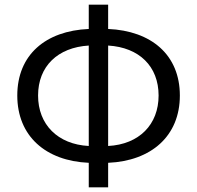

<svg xmlns="http://www.w3.org/2000/svg" viewBox="-20 -778 843 822"><path d="M443 -583C576 -575 659 -494 659 -369C659 -245 576 -160 443 -153ZM360 -153C227 -160 143 -245 143 -369C143 -494 227 -575 360 -583ZM443 -758H360V-654C175 -646 54 -543 54 -369C54 -196 175 -89 360 -81V24H443V-81C628 -89 750 -196 750 -369C750 -543 628 -646 443 -654Z"/></svg>

Font: Noto Sans CJK JP Regular
Style: Regular
Weight: 400
Designer: Ryoko NISHIZUKA (kana & ideographs); Paul D. Hunt (Latin, Greek & Cyrillic); Wenlong ZHANG (bopomofo); Sandoll Communica
Foundry: Adobe Systems Incorporated
Version: Version 1.001;PS 1.001;hotconv 1.0.78;makeotf.lib2.5.61930